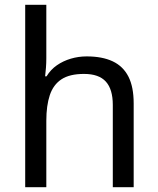

<svg xmlns="http://www.w3.org/2000/svg" viewBox="-20 -780 658 800"><path d="M173 -537Q173 -518 171.5 -498Q170 -478 168 -462H174Q191 -490 217 -508Q243 -526 275 -535.5Q307 -545 341 -545Q406 -545 449.5 -524.5Q493 -504 515 -461Q537 -418 537 -349V0H450V-343Q450 -408 421 -440Q392 -472 330 -472Q270 -472 236 -449.5Q202 -427 187.5 -383.5Q173 -340 173 -277V0H85V-760H173Z"/></svg>

Font: Noto Sans Khmer
Style: Regular
Weight: 400
Designer: Danh Hong and the Monotype Design Team
Foundry: Monotype Imaging Inc.
Version: Version 2.003